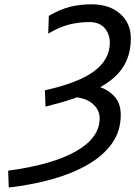

<svg xmlns="http://www.w3.org/2000/svg" viewBox="-20 -730 616 875"><path d="M20 124.5 17.1 47.9Q219.2 20.5 326.7 -40.8Q434.1 -102.1 434.1 -190.9Q434.1 -231.9 397.9 -260.7Q361.8 -289.6 284.2 -289.6L360.4 -349.1Q401.4 -346.2 440.4 -331.5Q479.5 -316.9 504.9 -286.6Q530.3 -256.3 530.3 -206.1Q530.3 -132.3 490 -75.9Q449.7 -19.5 378.9 21Q308.1 61.5 215.8 87.2Q123.5 112.8 20 124.5ZM199.7 -576.7 202.6 -657.7Q256.3 -689 302 -699.7Q347.7 -710.4 396.5 -710.4Q479 -710.4 527.6 -667.2Q576.2 -624 576.2 -555.7Q576.2 -475.1 536.9 -418.2Q497.6 -361.3 412.1 -319.8Q326.7 -278.3 187.5 -244.1L184.6 -318.4Q339.4 -353 409.9 -406.2Q480.5 -459.5 480.5 -534.7Q480.5 -574.7 456.8 -602.1Q433.1 -629.4 386.2 -629.4Q339.8 -629.4 295.4 -618.2Q251 -606.9 199.7 -576.7Z"/></svg>

Font: Andika
Style: Italic
Weight: 400
Italic angle: -14°
Designer: Victor Gaultney, Annie Olsen, Julie Remington, Don Collingsworth, Eric Hays, Becca Hirsbrunner
Foundry: SIL International
Version: Version 6.101